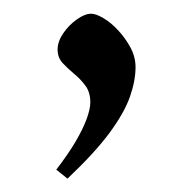

<svg xmlns="http://www.w3.org/2000/svg" viewBox="-20 -121 283 287"><path d="M80.9 146 64.1 132.6Q81.3 110.3 92.6 91.3Q103.8 72.3 109.4 57.1Q115 41.9 115 32Q115 16.7 107.5 6.8Q100 -3.2 90.5 -10.9Q81.1 -18.7 73.6 -26.8Q66.1 -35 66.1 -46.9Q66.1 -58.9 74.5 -71.2Q82.9 -83.5 94.9 -92Q106.8 -100.5 116.3 -100.5Q123.3 -100.5 134.4 -94Q145.6 -87.5 156.4 -75.9Q167.2 -64.3 174.9 -50.2Q182.6 -36 182.6 -20.6Q182.6 -0.4 174.2 23.7Q165.7 47.8 143.5 77.9Q121.2 107.9 80.9 146Z"/></svg>

Font: Ancizar Serif Light
Style: Regular
Weight: 300
Designer: Cesar Puertas, Viviana Monsalve, Julian Moncada, Julian Prieto, Jose Castro, Felipe Aragon, Mariel Hernandez, Sara Alarc
Version: Version 8.100